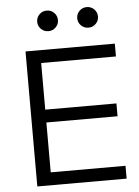

<svg xmlns="http://www.w3.org/2000/svg" viewBox="-61 -967 734 1013"><g transform="rotate(-5 306.5 -460.0)"><path d="M568 0H95V-715H568V-647H172V-68H568ZM549 -332H162V-400H549ZM437 -811Q414 -811 398 -827Q382 -843 382 -865Q382 -888 398 -904Q414 -920 437 -920Q460 -920 476 -904Q492 -888 492 -865Q492 -843 476 -827Q460 -811 437 -811ZM225 -811Q202 -811 186 -827Q170 -843 170 -865Q170 -888 186 -904Q202 -920 225 -920Q248 -920 264 -904Q280 -888 280 -865Q280 -843 264 -827Q248 -811 225 -811Z"/></g></svg>

Font: Wix Madefor Display
Style: Regular
Weight: 400
Designer: Dalton Maag Ltd
Foundry: Dalton Maag Ltd
Version: Version 3.100